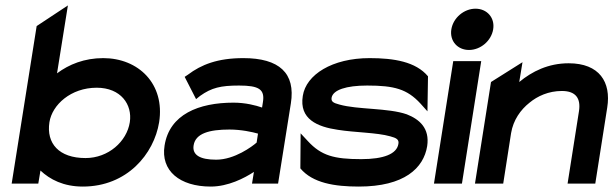

<svg xmlns="http://www.w3.org/2000/svg" viewBox="-20 -676 2259 707"><path d="M23 0H121L129 -48C164 -15 214 11 285 11C448 11 547 -109 566 -226C588 -367 490 -462 360 -462C291 -462 234 -439 190 -406L230 -656L115 -580ZM162 -226C172 -290 241 -353 336 -353C425 -353 468 -291 458 -226C447 -155 379 -94 295 -94C197 -94 150 -148 162 -226Z M586 -140C571 -47 642 11 756 11C820 11 880 -20 915 -43L908 0H1004L1051 -295C1069 -407 1008 -462 876 -462C781 -462 721 -438 672 -401L660 -393L702 -311L717 -323C759 -353 793 -361 860 -361C934 -361 956 -347 948 -299L945 -280C922 -288 884 -298 840 -298C712 -298 604 -255 586 -140ZM693 -141C700 -185 751 -199 825 -199C868 -199 909 -190 930 -184L925 -151C909 -137 844 -88 776 -88C717 -88 687 -105 693 -141Z M1095 -323C1081 -237 1149 -209 1224 -198C1286 -188 1368 -188 1417 -174C1440 -168 1450 -162 1447 -146C1441 -109 1393 -90 1310 -90C1210 -90 1163 -103 1114 -156L1087 -185L1086 -56C1131 -2 1212 11 1301 11C1469 11 1540 -57 1553 -138C1563 -204 1524 -237 1478 -255C1409 -279 1297 -272 1230 -291C1207 -297 1199 -302 1201 -316C1206 -345 1255 -361 1332 -361C1432 -361 1479 -348 1528 -295L1554 -266L1556 -395C1511 -449 1430 -462 1341 -462C1203 -462 1107 -401 1095 -323Z M1642 -568C1635 -525 1665 -492 1707 -492C1749 -492 1789 -525 1796 -568C1803 -611 1773 -644 1731 -644C1689 -644 1649 -611 1642 -568ZM1578 0H1681L1752 -451H1649Z M1729 0H1833L1862 -186C1870 -234 1897 -272 1930 -298C1959 -322 2000 -341 2049 -341C2101 -341 2119 -313 2112 -267L2070 0H2172L2216 -280C2231 -374 2187 -443 2074 -443C1999 -443 1939 -413 1892 -374L1904 -447L1788 -374Z"/></svg>

Font: Charger Sport
Style: BlkExtObl
Weight: 900
Designer: Jasper
Foundry: Cannot Into Space Fonts
Version: Version 1.1